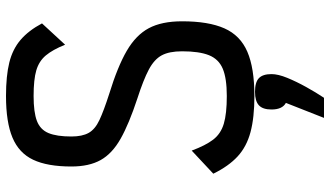

<svg xmlns="http://www.w3.org/2000/svg" viewBox="-250 -604 1100 640"><g transform="rotate(-90 300.0 -284.0)"><path d="M300 14Q228 14 179.5 1Q131 -12 98.5 -42Q66 -72 41 -123L118 -195Q135 -149 154.5 -123.5Q174 -98 207.5 -88Q241 -78 300 -78Q359 -78 391 -91.5Q423 -105 436 -137.5Q449 -170 449 -227Q449 -270 435.5 -295Q422 -320 388 -338Q354 -356 292 -376Q207 -404 157.5 -432Q108 -460 86.5 -498.5Q65 -537 65 -596Q65 -676 87.5 -723.5Q110 -771 161.5 -792.5Q213 -814 300 -814Q367 -814 411.5 -803Q456 -792 487 -765.5Q518 -739 542 -694L471 -617Q454 -659 435 -681.5Q416 -704 385.5 -713Q355 -722 300 -722Q246 -722 217 -711Q188 -700 176.5 -672.5Q165 -645 165 -596Q165 -560 177 -538.5Q189 -517 220 -502.5Q251 -488 307 -470Q398 -442 450.5 -411.5Q503 -381 526 -338Q549 -295 549 -227Q549 -139 525.5 -86Q502 -33 447.5 -9.5Q393 14 300 14ZM227 246 277 119Q255 107 255 71Q255 42 269 29Q283 16 314 16Q346 16 359.5 29Q373 42 373 71Q373 93 360.5 123.5Q348 154 330 186.5Q312 219 294 246Z"/></g></svg>

Font: Victor Mono Thin
Style: Regular
Weight: 100
Monospace: yes
Designer: Rune Bjørnerås
Version: Version 1.561;gftools[0.9.30]